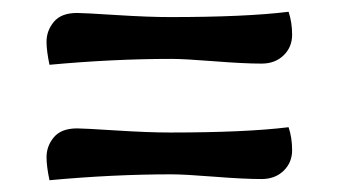

<svg xmlns="http://www.w3.org/2000/svg" viewBox="-20 -417 575 326"><path d="M424 -113Q394 -113 343.5 -117Q293 -121 271 -121Q172 -121 64 -111Q59 -135 59 -150Q59 -169 71.5 -184Q84 -199 111 -199Q122 -199 177 -195.5Q232 -192 269 -192Q397 -192 470 -201Q476 -183 476 -162Q476 -141 461.5 -127Q447 -113 424 -113ZM424 -309Q394 -309 343.5 -313Q293 -317 271 -317Q172 -317 64 -307Q59 -331 59 -346Q59 -365 71.5 -380Q84 -395 111 -395Q122 -395 177 -391.5Q232 -388 269 -388Q397 -388 470 -397Q476 -379 476 -358Q476 -337 461.5 -323Q447 -309 424 -309Z"/></svg>

Font: Overlock
Style: Bold
Weight: 700
Designer: Dario Muhafara
Foundry: Dario Manuel Muhafara
Version: Version 1.001